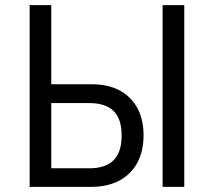

<svg xmlns="http://www.w3.org/2000/svg" viewBox="-20 -725 830 745"><path d="M95 0V-705H179V-398H336Q399 -398 443.5 -374.5Q488 -351 512.5 -306.5Q537 -262 537 -200Q537 -138 512.5 -93Q488 -48 442.5 -24Q397 0 335 0ZM179 -72H326Q390 -72 421 -103.5Q452 -135 452 -199Q452 -264 420.5 -294.5Q389 -325 327 -325H179ZM611 0V-705H695V0Z"/></svg>

Font: Nunito Sans 7pt Condensed
Style: Regular
Weight: 400
Width: 3
Designer: Vernon Adams
Foundry: Vernon Adams
Version: Version 3.101;gftools[0.9.27]